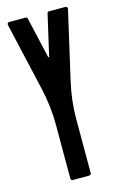

<svg xmlns="http://www.w3.org/2000/svg" viewBox="-110 -748 492 795"><g transform="rotate(-15 135.5 -350.0)"><path d="M177.2 -693.4Q178.7 -700.2 185.5 -700.2H255.4Q259.8 -700.2 262.2 -696.8Q264.6 -693.8 263.7 -689.5L196.8 -397Q178.7 -317.9 178.7 -239.7V-8.8Q178.7 -4.9 176.3 -2.4Q173.8 0 169.9 0H100.1Q96.2 0 93.8 -2.4Q91.3 -4.9 91.3 -8.8V-239.7Q91.3 -317.9 73.2 -397L6.3 -689.5Q5.4 -693.8 7.8 -696.8Q10.3 -700.2 14.6 -700.2H84.5Q90.8 -700.2 92.8 -693.4L132.8 -518.6Q132.8 -517.1 135.3 -517.1Q137.2 -517.1 137.2 -518.6Z"/></g></svg>

Font: Silence Rounded
Style: Regular
Weight: 400
Designer: Lilo Joris
Foundry: Lilo Joris
Version: Version 1.019;Fontself Maker 3.5.7